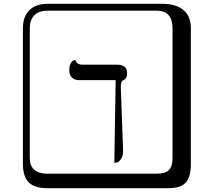

<svg xmlns="http://www.w3.org/2000/svg" viewBox="-20 -774 1120 1006"><path d="M613 -318 625 17Q625 43 614.5 58.5Q604 74 595.5 76.5Q587 79 579 79L586 -354H396Q370 -354 356.5 -368Q343 -382 343 -405Q343 -429 351 -442.5Q359 -456 367 -458L375 -460Q381 -435 414 -435H595Q646 -435 646 -391Q646 -361 625 -353Q613 -350 613 -318ZM229 -718Q184 -718 160 -694Q136 -670 136 -625V53Q136 136 229 136H801Q846 136 865 117Q884 98 884 53V-625Q884 -718 801 -718ZM980 84Q980 153 953.5 182.5Q927 212 861 212H229Q161 212 130.5 181.5Q100 151 100 84V-625Q100 -687 134 -720.5Q168 -754 229 -754H831Q901 -754 940.5 -722Q980 -690 980 -625Z"/></svg>

Font: Libertinus Keyboard
Style: Regular
Weight: 700
Designer: Philipp H. Poll
Foundry: Khaled Hosny
Version: Version 6.7